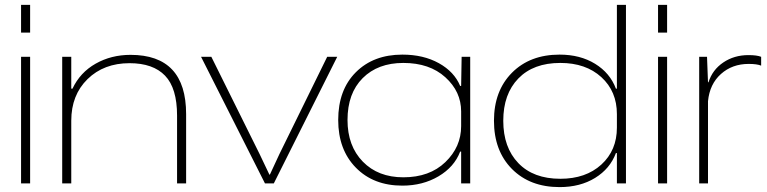

<svg xmlns="http://www.w3.org/2000/svg" viewBox="-20 -749 3131 784"><path d="M66 -616V-729H103V-616ZM66 0V-517H103V0Z M234 0V-517H271V-387H276Q307 -453 370.5 -489Q434 -525 513 -525Q740 -525 740 -283V0H703V-277Q703 -389 654 -440Q605 -491 509 -491Q404 -491 337.5 -426Q271 -361 271 -256V0Z M1062 0 801 -517H843L1040 -120L1080 -36H1082L1121 -120L1316 -517H1357L1098 0Z M1623 9Q1505 9 1433 -64.5Q1361 -138 1361 -259Q1361 -382 1433 -454Q1505 -526 1623 -526Q1709 -526 1772 -491Q1835 -456 1859 -398H1863L1865 -517H1900V0H1863V-130H1859Q1835 -67 1770.5 -29Q1706 9 1623 9ZM1627 -25Q1734 -25 1798.5 -87Q1863 -149 1863 -234V-294Q1863 -375 1798.5 -433.5Q1734 -492 1627 -492Q1523 -492 1461 -430Q1399 -368 1399 -259Q1399 -153 1461.5 -89Q1524 -25 1627 -25Z M2265 15Q2144 15 2070.5 -59Q1997 -133 1997 -256Q1997 -378 2070.5 -452Q2144 -526 2265 -526Q2349 -526 2410 -488.5Q2471 -451 2495 -387H2499V-729H2536V0H2499V-124H2495Q2471 -60 2410 -22.5Q2349 15 2265 15ZM2268 -19Q2372 -19 2435.5 -77Q2499 -135 2499 -228V-283Q2499 -376 2435.5 -434Q2372 -492 2268 -492Q2158 -492 2096.5 -428.5Q2035 -365 2035 -256Q2035 -147 2096.5 -83Q2158 -19 2268 -19Z M2667 -616V-729H2704V-616ZM2667 0V-517H2704V0Z M2835 0V-517H2867L2871 -413H2873Q2889 -464 2933.5 -494Q2978 -524 3036 -524Q3071 -524 3088 -517V-481Q3071 -488 3037 -488Q2970 -488 2924 -447Q2878 -406 2871 -336V0Z"/></svg>

Font: Mona Sans Expanded ExtraLight
Style: Regular
Weight: 200
Width: 7
Designer: Deni Anggara
Foundry: GitHub
Version: Version 1.001;gftools[0.9.33]